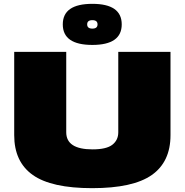

<svg xmlns="http://www.w3.org/2000/svg" viewBox="-20 -970 961 1000"><path d="M54 -266V-700H325V-281Q325 -192 462 -192Q534 -192 565 -216Q596 -240 596 -281V-700H868V-266Q868 -127 770.5 -58.5Q673 10 460 10Q248 10 151 -58.5Q54 -127 54 -266ZM461 -736Q307 -736 307 -843Q307 -950 461 -950Q614 -950 614 -843Q614 -736 461 -736ZM461 -821Q488 -821 488 -843Q488 -865 461 -865Q434 -865 434 -843Q434 -821 461 -821Z"/></svg>

Font: Georama Extended Black
Style: Regular
Weight: 900
Width: 7
Designer: Jean-Baptiste Levee
Foundry: Production Type
Version: Version 1.000